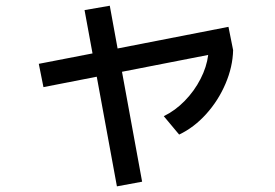

<svg xmlns="http://www.w3.org/2000/svg" viewBox="-20 -620 978 684"><path d="M118.2 -392.6 309.6 -429.7 281.2 -584 371.1 -599.6 398.9 -447.3 793.9 -524.4 810.5 -441.4Q809.1 -381.8 783.4 -321.8Q757.8 -261.7 714.4 -213.6Q670.9 -165.5 618.2 -140.6L563.5 -206.1Q604.5 -226.1 638.4 -261Q672.4 -295.9 694.3 -338.6Q716.3 -381.3 721.7 -424.3L414.6 -364.3L486.3 27.3L396.5 43.9L324.7 -346.7L134.8 -309.6Z"/></svg>

Font: Pretendard Medium
Style: Regular
Weight: 500
Designer: Base glyphs from Inter by Rasmus Andersson; Hangeul glyphs from Noto Sans CJK(Source Han Sans) by Jang Soo-young and Kan
Foundry: Kil Hyung-jin
Version: Version 1.309